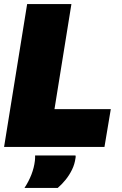

<svg xmlns="http://www.w3.org/2000/svg" viewBox="-22 -720 596 941"><path d="M-2 0 111 -700H328L245 -185H521L490 0ZM150 42H348Q349 45 349 48.5Q349 52 348 55Q344 85 331 111.5Q318 138 300 160.5Q282 183 261 201H98Q119 169 132 135.5Q145 102 149 68Q150 61 150 54.5Q150 48 150 42Z"/></svg>

Font: Georama ExtraCondensed Thin Black
Style: Italic
Weight: 900
Italic angle: -9°
Version: Version 1.001